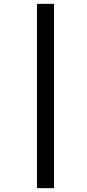

<svg xmlns="http://www.w3.org/2000/svg" viewBox="-20 -889 454 1000"><path d="M172.5 -869H261.5V91H172.5Z"/></svg>

Font: Merriweather 28pt
Style: Bold Italic
Weight: 700
Italic angle: -7.8°
Version: Version 2.101